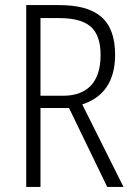

<svg xmlns="http://www.w3.org/2000/svg" viewBox="-20 -734 523 754"><path d="M212 -714H83V0H139V-310H251L401 0H465L303 -324C386 -351 432 -414 432 -519C432 -658 358 -714 212 -714ZM210 -663C325 -663 375 -623 375 -517C375 -409 320 -358 228 -358H139V-663Z"/></svg>

Font: Noto Sans Arabic UI Cn Lt
Style: Regular
Weight: 300
Width: 3
Designer: Monotype Design Team, Nadine Chahine and Nizar Qandah
Foundry: Monotype Imaging Inc.
Version: Version 2.010